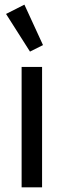

<svg xmlns="http://www.w3.org/2000/svg" viewBox="-20 -806 274 826"><path d="M73 0V-518H161V0ZM6 -746 85 -786 165 -612 109 -584Z"/></svg>

Font: IBM Plex Sans Condensed Text
Style: Regular
Weight: 450
Width: 3
Designer: Mike Abbink, Paul van der Laan, Pieter van Rosmalen
Foundry: Bold Monday
Version: Version 1.1